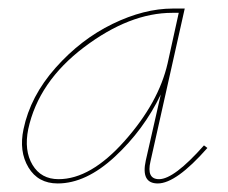

<svg xmlns="http://www.w3.org/2000/svg" viewBox="-20 -426 534 449"><path d="M457 -86 465 -80Q392 3 349 3Q309 3 321 -51L356 -205Q316 -122 248.5 -59.5Q181 3 115 3Q69 3 46.5 -34.5Q24 -72 35 -124Q51 -201 110 -267.5Q169 -334 243 -370Q317 -406 384 -406H412L332 -49Q322 -7 352 -7Q387 -7 457 -86ZM117 -7Q192 -7 271.5 -96.5Q351 -186 372 -278L398 -396H383Q283 -396 176.5 -315.5Q70 -235 46 -124Q36 -74 56 -40.5Q76 -7 117 -7Z"/></svg>

Font: EauTestInfant Hairline
Style: Italic
Weight: 250
Italic angle: -12°
Designer: Christian Thalmann (Catharsis Fonts)
Version: Version 0.001;PS 000.001;hotconv 1.0.88;makeotf.lib2.5.64775